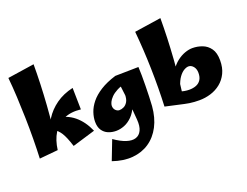

<svg xmlns="http://www.w3.org/2000/svg" viewBox="-156 -1140 2251 1753"><g transform="rotate(-20 969.5 -263.5)"><path d="M388 10Q372 -40 358.5 -72Q345 -104 331.5 -125.5Q318 -147 300.5 -164Q283 -181 259 -200L320 -286Q424 -274 495 -216Q566 -158 610 -57ZM238 -4 218 -147Q236 -230 280 -299.5Q324 -369 394 -419Q464 -469 560 -491L564 -281Q468 -292 399.5 -260.5Q331 -229 290.5 -163.5Q250 -98 238 -4ZM238 -4 58 13Q62 -76 63 -176.5Q64 -277 61.5 -381Q59 -485 54 -586Q49 -687 40 -777L299 -816Q299 -628 284.5 -420Q270 -212 238 -4Z M667 260 740 71Q804 116 856 132.5Q908 149 945 137Q982 125 1000.5 86Q1019 47 1014 -18Q1011 -62 1007 -104Q1003 -146 997 -195.5Q991 -245 983 -309Q975 -373 964 -461L1190 -465Q1192 -430 1192.5 -382.5Q1193 -335 1192 -282.5Q1191 -230 1189.5 -179.5Q1188 -129 1185 -87Q1176 23 1133.5 104.5Q1091 186 1021.5 233Q952 280 861.5 288Q771 296 667 260ZM801 14Q760 14 725 -0.5Q690 -15 668.5 -47Q647 -79 647 -130Q647 -172 662.5 -218.5Q678 -265 714 -310Q750 -355 811.5 -394Q873 -433 964 -461L1036 -367Q980 -357 942 -337Q904 -317 881.5 -294Q859 -271 849.5 -250Q840 -229 840 -215Q840 -188 856.5 -171Q873 -154 894 -154Q914 -154 936 -164.5Q958 -175 973.5 -200.5Q989 -226 989 -272L1048 -299Q1043 -210 1018.5 -150Q994 -90 958 -54Q922 -18 881 -2Q840 14 801 14Z M1610 11Q1586 11 1562 9.5Q1538 8 1515 4.5Q1492 1 1470 -4L1412 -142Q1437 -133 1462 -126Q1487 -119 1511 -115Q1535 -111 1557 -111Q1594 -111 1623.5 -122.5Q1653 -134 1670 -160Q1687 -186 1687 -228Q1687 -247 1682 -262.5Q1677 -278 1667.5 -289.5Q1658 -301 1646.5 -307.5Q1635 -314 1621 -314Q1601 -314 1576 -299.5Q1551 -285 1527.5 -252.5Q1504 -220 1487 -165.5Q1470 -111 1465 -31L1424 -69Q1424 -153 1442.5 -217Q1461 -281 1492 -327Q1523 -373 1560.5 -402Q1598 -431 1637.5 -445Q1677 -459 1711 -459Q1761 -459 1807 -441.5Q1853 -424 1882.5 -382.5Q1912 -341 1912 -268Q1912 -196 1886.5 -143.5Q1861 -91 1818 -56.5Q1775 -22 1721 -5.5Q1667 11 1610 11ZM1470 -4 1290 -44Q1298 -223 1293.5 -410Q1289 -597 1272 -777L1531 -816Q1531 -628 1516.5 -420Q1502 -212 1470 -4Z"/></g></svg>

Font: Marhey Light
Style: Bold
Weight: 700
Version: Version 1.000